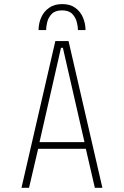

<svg xmlns="http://www.w3.org/2000/svg" viewBox="-20 -896 590 916"><path d="M468.5 0H432.5L389.5 -186H162L118.5 0H82.5L244 -700H307ZM271 -668 168.5 -218H383L280 -668ZM277 -876.5Q315 -876.5 339.5 -858.5Q364 -840.5 376 -812Q388 -783.5 388 -752.5H352Q352 -768 346.5 -790.2Q341 -812.5 324.8 -829.5Q308.5 -846.5 276 -846.5Q243 -846.5 226.8 -829.5Q210.5 -812.5 205.2 -790.2Q200 -768 200 -752.5H164Q164 -783.5 176.2 -812Q188.5 -840.5 213.8 -858.5Q239 -876.5 277 -876.5Z"/></svg>

Font: Trispace SemiCondensed Thin
Style: Regular
Weight: 100
Width: 4
Designer: Tyler Finck
Foundry: Etcetera Type Company
Version: Version 1.210; ttfautohint (v1.8.3)